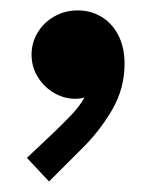

<svg xmlns="http://www.w3.org/2000/svg" viewBox="-20 -180 298 365"><path d="M31.2 120.1 86.9 67.4Q107.9 46.9 119.6 34.2Q131.3 21.5 140.6 5.4Q131.8 7.8 123 7.8Q102.1 7.8 83 -3.2Q64 -14.2 52 -33.4Q40 -52.7 40 -76.2Q40 -99.1 51.8 -118.4Q63.5 -137.7 83.5 -148.9Q103.5 -160.2 127.9 -160.2Q152.3 -160.2 172.6 -148.2Q192.9 -136.2 204.8 -113.3Q216.8 -90.3 216.8 -58.6Q216.8 -11.7 192.9 29.3Q168.9 70.3 133.8 104.5L73.2 165Z"/></svg>

Font: Reddit Sans Chocolate
Style: Bold
Weight: 700
Designer: Stephen Hutchings
Foundry: Reddit
Version: Version 1.011